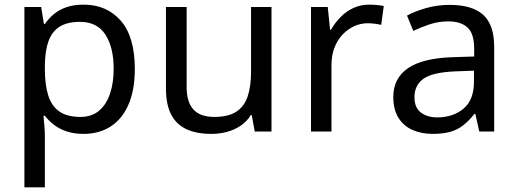

<svg xmlns="http://www.w3.org/2000/svg" viewBox="-20 -566 2227 826"><path d="M340 -546Q439 -546 499.5 -477Q560 -408 560 -269Q560 -178 532.5 -115.5Q505 -53 455.5 -21.5Q406 10 339 10Q298 10 266 -1Q234 -12 211.5 -29.5Q189 -47 173 -68H167Q169 -51 171 -25Q173 1 173 20V240H85V-536H157L169 -463H173Q189 -486 211.5 -505Q234 -524 265.5 -535Q297 -546 340 -546ZM324 -472Q270 -472 237 -451.5Q204 -431 189 -390Q174 -349 173 -286V-269Q173 -203 187 -157Q201 -111 234.5 -87Q268 -63 326 -63Q375 -63 406.5 -90Q438 -117 453.5 -163.5Q469 -210 469 -270Q469 -362 433.5 -417Q398 -472 324 -472Z M1148 -536V0H1076L1063 -71H1059Q1042 -43 1015 -25Q988 -7 956 1.5Q924 10 889 10Q825 10 781.5 -10.5Q738 -31 716 -74Q694 -117 694 -185V-536H783V-191Q783 -127 812 -95Q841 -63 902 -63Q962 -63 996.5 -85.5Q1031 -108 1045.5 -151.5Q1060 -195 1060 -257V-536Z M1568 -546Q1583 -546 1600.5 -544.5Q1618 -543 1631 -540L1620 -459Q1607 -462 1591.5 -464Q1576 -466 1562 -466Q1531 -466 1503 -453Q1475 -440 1453 -416.5Q1431 -393 1418.5 -360Q1406 -327 1406 -286V0H1318V-536H1390L1400 -438H1404Q1421 -468 1445 -492.5Q1469 -517 1500 -531.5Q1531 -546 1568 -546Z M1914 -545Q2012 -545 2059 -502Q2106 -459 2106 -365V0H2042L2025 -76H2021Q1998 -47 1973.5 -27.5Q1949 -8 1917.5 1Q1886 10 1841 10Q1793 10 1754.5 -7Q1716 -24 1694 -59.5Q1672 -95 1672 -149Q1672 -229 1735 -272.5Q1798 -316 1929 -320L2020 -323V-355Q2020 -422 1991 -448Q1962 -474 1909 -474Q1867 -474 1829 -461.5Q1791 -449 1758 -433L1731 -499Q1766 -518 1814 -531.5Q1862 -545 1914 -545ZM1940 -259Q1840 -255 1801.5 -227Q1763 -199 1763 -148Q1763 -103 1790.5 -82Q1818 -61 1861 -61Q1929 -61 1974 -98.5Q2019 -136 2019 -214V-262Z"/></svg>

Font: Noto Sans Hebrew
Style: Regular
Weight: 400
Designer: Monotype Design Team
Foundry: Monotype Imaging Inc.
Version: Version 2.003